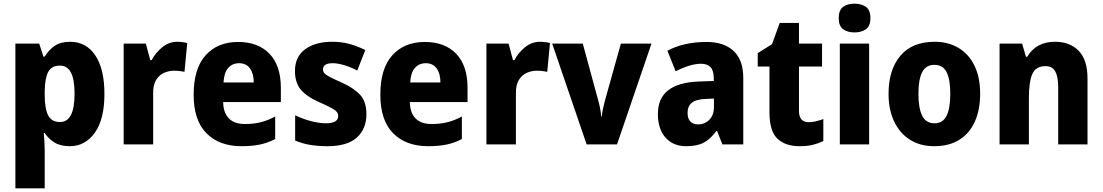

<svg xmlns="http://www.w3.org/2000/svg" viewBox="-20 -788 6018 1048"><path d="M363 -560Q450 -560 500 -486Q550 -412 550 -275Q550 -137 497.5 -63.5Q445 10 361 10Q310 10 277 -10.5Q244 -31 224 -62H219Q221 -38 222.5 -14.5Q224 9 224 32V240H64V-550H194L217 -479H224Q247 -517 279.5 -538.5Q312 -560 363 -560ZM307 -430Q262 -430 243.5 -396Q225 -362 224 -291V-270Q224 -196 242.5 -159Q261 -122 308 -122Q387 -122 387 -276Q387 -355 367 -392.5Q347 -430 307 -430Z M948 -560Q962 -560 976.5 -558Q991 -556 1002 -553L987 -396Q977 -398 963.5 -400Q950 -402 930 -402Q901 -402 874.5 -390Q848 -378 831.5 -350.5Q815 -323 816 -276V0H655V-550H776L800 -460H808Q828 -499 865 -529.5Q902 -560 948 -560Z M1280 -559Q1389 -559 1451 -494.5Q1513 -430 1513 -309V-231H1198Q1199 -173 1229 -142Q1259 -111 1317 -111Q1363 -111 1402 -120.5Q1441 -130 1482 -152V-29Q1444 -9 1401 0.5Q1358 10 1298 10Q1177 10 1107 -60.5Q1037 -131 1037 -271Q1037 -414 1102.5 -486.5Q1168 -559 1280 -559ZM1285 -443Q1249 -443 1226 -417.5Q1203 -392 1200 -338H1365Q1365 -386 1344.5 -414.5Q1324 -443 1285 -443Z M1980 -165Q1980 -84 1927.5 -37Q1875 10 1768 10Q1716 10 1673.5 3Q1631 -4 1591 -21V-159Q1631 -139 1677 -127Q1723 -115 1759 -115Q1826 -115 1826 -155Q1826 -168 1817.5 -178Q1809 -188 1785.5 -200.5Q1762 -213 1719 -232Q1655 -260 1622.5 -298Q1590 -336 1590 -401Q1590 -478 1645.5 -519Q1701 -560 1794 -560Q1843 -560 1886 -548.5Q1929 -537 1974 -515L1930 -403Q1896 -421 1860 -432Q1824 -443 1797 -443Q1743 -443 1743 -410Q1743 -397 1751 -388Q1759 -379 1781 -367.5Q1803 -356 1846 -337Q1911 -308 1945.5 -270.5Q1980 -233 1980 -165Z M2299 -559Q2408 -559 2470 -494.5Q2532 -430 2532 -309V-231H2217Q2218 -173 2248 -142Q2278 -111 2336 -111Q2382 -111 2421 -120.5Q2460 -130 2501 -152V-29Q2463 -9 2420 0.5Q2377 10 2317 10Q2196 10 2126 -60.5Q2056 -131 2056 -271Q2056 -414 2121.5 -486.5Q2187 -559 2299 -559ZM2304 -443Q2268 -443 2245 -417.5Q2222 -392 2219 -338H2384Q2384 -386 2363.5 -414.5Q2343 -443 2304 -443Z M2928 -560Q2942 -560 2956.5 -558Q2971 -556 2982 -553L2967 -396Q2957 -398 2943.5 -400Q2930 -402 2910 -402Q2881 -402 2854.5 -390Q2828 -378 2811.5 -350.5Q2795 -323 2796 -276V0H2635V-550H2756L2780 -460H2788Q2808 -499 2845 -529.5Q2882 -560 2928 -560Z M3182 0 2994 -550H3161L3245 -241Q3250 -224 3255 -199Q3260 -174 3262 -152H3265Q3266 -172 3271.5 -195.5Q3277 -219 3282 -239L3369 -550H3536L3348 0Z M3837 -559Q3932 -559 3984.5 -509.5Q4037 -460 4037 -363V0H3923L3894 -73H3890Q3859 -30 3822.5 -10Q3786 10 3725 10Q3654 10 3612.5 -37Q3571 -84 3571 -165Q3571 -252 3627.5 -295.5Q3684 -339 3793 -343L3876 -346V-361Q3876 -403 3858 -421.5Q3840 -440 3807 -440Q3776 -440 3740.5 -429Q3705 -418 3668 -399L3623 -511Q3665 -534 3719 -546.5Q3773 -559 3837 -559ZM3832 -248Q3779 -246 3756 -227Q3733 -208 3733 -172Q3733 -140 3748.5 -124.5Q3764 -109 3790 -109Q3827 -109 3852 -134.5Q3877 -160 3877 -204V-250Z M4394 -121Q4414 -121 4434 -126Q4454 -131 4474 -138V-18Q4447 -5 4416.5 2.5Q4386 10 4344 10Q4267 10 4223.5 -31Q4180 -72 4180 -175V-425H4116V-498L4194 -547L4236 -663H4341V-550H4467V-425H4341V-183Q4341 -121 4394 -121Z M4644 -768Q4682 -768 4706.5 -750.5Q4731 -733 4731 -689Q4731 -646 4706.5 -628.5Q4682 -611 4644 -611Q4606 -611 4582 -628.5Q4558 -646 4558 -689Q4558 -733 4582 -750.5Q4606 -768 4644 -768ZM4724 -550V0H4564V-550Z M5330 -276Q5330 -191 5302 -126.5Q5274 -62 5218 -26Q5162 10 5079 10Q5002 10 4946 -26Q4890 -62 4860 -126Q4830 -190 4830 -276Q4830 -407 4894.5 -483.5Q4959 -560 5082 -560Q5155 -560 5211 -527Q5267 -494 5298.5 -430.5Q5330 -367 5330 -276ZM4993 -276Q4993 -198 5013.5 -156.5Q5034 -115 5081 -115Q5127 -115 5147 -156.5Q5167 -198 5167 -276Q5167 -354 5147 -394Q5127 -434 5080 -434Q5034 -434 5013.5 -394Q4993 -354 4993 -276Z M5739 -560Q5820 -560 5868 -510.5Q5916 -461 5916 -359V0H5756V-313Q5756 -369 5740 -398Q5724 -427 5687 -427Q5634 -427 5615 -384.5Q5596 -342 5596 -253V0H5436V-550H5559L5580 -478H5587Q5635 -560 5739 -560Z"/></svg>

Font: Noto Sans Khmer UI SemiCondensed ExtraBold
Style: Regular
Weight: 800
Width: 4
Designer: Danh Hong and the Monotype Design Team
Foundry: Monotype Imaging Inc.
Version: Version 2.002; ttfautohint (v1.8.4.7-5d5b)